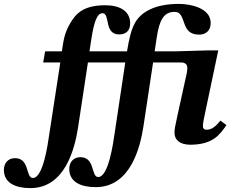

<svg xmlns="http://www.w3.org/2000/svg" viewBox="-185 -732 1195 987"><path d="M-29 235C149 235 199 33 216 -75L267 -411H459L404 -45C397 3 373 178 320 178C282 178 305 76 228 76C190 76 171 105 171 136C171 204 231 230 307 230C485 230 535 28 552 -80L602 -411H745C772 -411 778 -396 778 -383C778 -368 774 -351 774 -351L728 -142C715 -83 712 -67 712 -50C712 -15 737 12 794 12C911 11 945 -40 979 -89L948 -112C932 -94 911 -65 877 -65C865 -65 858 -71 858 -84C858 -98 864 -126 864 -126L937 -473H885L713 -468H610L621 -541C634 -624 654 -671 713 -671C745 -671 751 -642 762 -613C772 -584 787 -554 838 -554C871 -554 898 -572 898 -614C898 -692 792 -712 735 -712C606 -712 540 -667 511 -618C489 -580 479 -534 468 -468H275L285 -534C298 -616 313 -664 342 -664C363 -664 364 -635 371 -607C377 -581 389 -555 428 -555C460 -555 484 -572 484 -612C484 -678 427 -705 356 -705C241 -705 204 -660 175 -611C148 -563 143 -536 133 -468H47L37 -411H125L68 -40C61 8 37 183 -16 183C-54 183 -31 81 -108 81C-146 81 -165 110 -165 141C-165 209 -105 235 -29 235Z"/></svg>

Font: STIX Two Text
Style: Bold Italic
Weight: 700
Italic angle: -12°
Designer: Ross Mills, John Hudson & Paul Hanslow, Tiro Typeworks Ltd; with prior portions MicroPress Inc. and Coen Hoffman, Elsevi
Foundry: Tiro Typeworks Ltd
Version: Version 2.13 b171